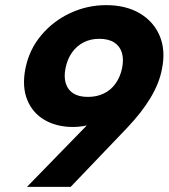

<svg xmlns="http://www.w3.org/2000/svg" viewBox="-20 -727 656 747"><path d="M393 -707Q470 -707 524 -675Q578 -643 601.5 -587Q625 -531 610 -458Q600 -404 566 -347Q532 -290 474 -229L255 0H85L344 -266L508 -417Q475 -330 409 -281.5Q343 -233 264 -233Q201 -233 154 -260Q107 -287 86 -338.5Q65 -390 79 -461Q94 -535 141 -590.5Q188 -646 254 -676.5Q320 -707 393 -707ZM455 -462Q462 -497 454 -522.5Q446 -548 424 -562Q402 -576 366 -576Q332 -576 305 -562Q278 -548 260 -522.5Q242 -497 235 -462Q228 -428 236 -402.5Q244 -377 265.5 -363.5Q287 -350 322 -350Q357 -350 384.5 -363.5Q412 -377 430 -402.5Q448 -428 455 -462Z"/></svg>

Font: Albert Sans ExtraBold
Style: Italic
Weight: 800
Italic angle: -11.25°
Designer: Andreas Rasmussen
Foundry: a.Foundry
Version: Version 1.025